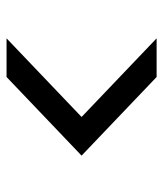

<svg xmlns="http://www.w3.org/2000/svg" viewBox="24 -658 498 586"><g transform="rotate(90 273.0 -365.0)"><path d="M337 -365 97 -136H215L455 -365L215 -594H97Z"/></g></svg>

Font: Malmofest
Style: Regular
Weight: 400
Designer: Jonny Pinhorn (Poppins), Kolossal
Version: Version 1.004;Glyphs 3.1.2 (3151)